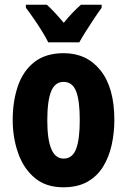

<svg xmlns="http://www.w3.org/2000/svg" viewBox="-20 -786 541 816"><path d="M466 -276Q466 -221 454.5 -169.5Q443 -118 418 -77.5Q393 -37 351.5 -13.5Q310 10 249 10Q175 10 127.5 -30Q80 -70 57 -135.5Q34 -201 34 -276Q34 -357 56.5 -421.5Q79 -486 127 -523Q175 -560 251 -560Q349 -560 407.5 -486.5Q466 -413 466 -276ZM181 -274Q181 -112 250 -112Q288 -112 303.5 -153Q319 -194 319 -276Q319 -358 303.5 -398Q288 -438 250 -438Q214 -438 197.5 -398Q181 -358 181 -274ZM185 -606Q176 -625 159 -652.5Q142 -680 123 -707.5Q104 -735 90 -753V-766H179Q210 -738 251 -689Q272 -715 289.5 -733Q307 -751 324 -766H412V-753Q398 -734 380 -707Q362 -680 345 -653Q328 -626 317 -606Z"/></svg>

Font: Noto Sans ExtraCondensed ExtraBold
Style: Regular
Weight: 800
Width: 2
Designer: Monotype Design Team
Foundry: Monotype Imaging Inc.
Version: Version 2.013; ttfautohint (v1.8.4.7-5d5b)